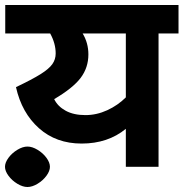

<svg xmlns="http://www.w3.org/2000/svg" viewBox="-31 -668 735 769"><path d="M684 -534H604V0H473V-152Q401 -93 296 -93Q194 -93 125 -154.5Q56 -216 33 -319Q98 -350 131.5 -371Q165 -392 178.5 -411Q192 -430 192 -454Q192 -494 170 -534H-10V-648H684ZM311 -207Q356 -207 398.5 -226.5Q441 -246 473 -278V-534H300Q323 -496 323 -450Q323 -397 292 -356Q261 -315 186 -271Q200 -242 232 -224.5Q264 -207 311 -207ZM-11 0Q-11 -17 3 -36Q17 -55 38.5 -68Q60 -81 79 -81Q98 -81 119.5 -68Q141 -55 155 -36Q169 -17 169 0Q169 17 155 36Q141 55 119.5 68Q98 81 79 81Q60 81 38.5 68Q17 55 3 36Q-11 17 -11 0Z"/></svg>

Font: Madhuban SemiBold
Style: Regular
Weight: 600
Designer: jaikishan Patel
Foundry: MagicType
Version: Version 1.000